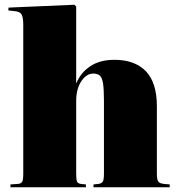

<svg xmlns="http://www.w3.org/2000/svg" viewBox="-20 -789 745 809"><path d="M24 0V-12L55 -14Q69 -15 73.5 -23.5Q78 -32 78 -57V-685Q78 -714 71.5 -727Q65 -740 42 -742L15 -745L16 -757L294 -769L301 -761V-439H302Q320 -483 360.5 -510Q401 -537 462 -537Q548 -537 594.5 -489Q641 -441 641 -341V-58Q641 -32 647 -24Q653 -16 671 -14L695 -12V0H374V-12L395 -14Q409 -16 413.5 -24.5Q418 -33 418 -58V-363Q418 -414 414 -438.5Q410 -463 400 -471Q390 -479 373 -479Q344 -479 322.5 -446.5Q301 -414 301 -364V-58Q301 -32 304.5 -24Q308 -16 321 -14L342 -12V0Z"/></svg>

Font: Literata 72pt Black
Style: Regular
Weight: 900
Designer: Latin by Veronika Burian and Jose Scaglione. Greek by Irene Vlachou. Cyrillic by Vera Evstafieva.
Foundry: TypeTogether
Version: Version 3.002